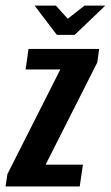

<svg xmlns="http://www.w3.org/2000/svg" viewBox="-43 -671 399 691"><path d="M-23.1 0 -16.3 -44.4 174.1 -421.1H49.2L59.7 -495H313.9L307.1 -446.2L121.1 -78.3H255.4L243.9 0ZM161.4 -545.6 81.6 -650.8H158.1L201 -603.5L261 -650.8H335.9L226 -545.6Z"/></svg>

Font: Alumni Sans SC Thin
Style: Italic
Weight: 100
Italic angle: -8°
Designer: Robert E. Leuschke
Foundry: Robert E. Leuschke
Version: Version 1.016